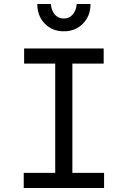

<svg xmlns="http://www.w3.org/2000/svg" viewBox="-20 -943 640 963"><path d="M99 0V-76H257V-624H101V-700H500V-624H343V-76H502V0ZM235 -923Q238 -889 255.5 -869.5Q273 -850 300 -850Q327 -850 344.5 -870Q362 -890 365 -923H434Q434 -863 396 -824.5Q358 -786 300 -786Q242 -786 204.5 -824.5Q167 -863 167 -923Z"/></svg>

Font: CommitMono
Style: 450Regular
Weight: 450
Designer: Eigil Nikolajsen
Foundry: Eigil Nikolajsen
Version: Version 1.002